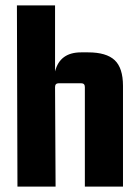

<svg xmlns="http://www.w3.org/2000/svg" viewBox="-20 -695 518 715"><path d="M282 -500H308Q376 -500 407 -471Q438 -442 438 -375V0H296V-371Q296 -385 282 -385H199Q185 -385 185 -371L187 0H45L43 -675H185V-429Q203 -500 282 -500Z"/></svg>

Font: Gemunu Libre ExtraBold
Style: Regular
Weight: 800
Designer: Puspanada Ekanayake, Sola Matas, Pathum Egodawatta, Kosala Senevirathne
Foundry: mooniak
Version: Version 1.100